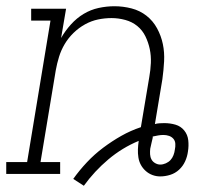

<svg xmlns="http://www.w3.org/2000/svg" viewBox="-35 -558 655 616"><path d="M234 38 200 16Q220 -12 244 -37.5Q268 -63 296 -84Q324 -105 354 -122Q384 -139 417 -150L444 -311Q448 -333 449 -356Q450 -379 445.5 -400.5Q441 -422 431.5 -441.5Q422 -461 405.5 -474.5Q389 -488 367 -494Q345 -500 323 -500Q301 -500 279.5 -495.5Q258 -491 238 -480Q218 -469 201 -452.5Q184 -436 172.5 -416.5Q161 -397 154.5 -376Q148 -355 144 -333L95 -38H158V0H-15V-38H52L127 -492H65V-530H177L161 -436Q174 -459 192.5 -479.5Q211 -500 233.5 -513.5Q256 -527 281.5 -532.5Q307 -538 332 -538Q360 -538 387 -531Q414 -524 435 -507.5Q456 -491 469 -467Q482 -443 487.5 -416.5Q493 -390 491.5 -361.5Q490 -333 486 -304L462 -160Q469 -162 477 -162.5Q485 -163 492 -163Q511 -163 528 -158Q545 -153 556 -139.5Q567 -126 569 -108Q571 -90 568 -72Q566 -56 559 -40.5Q552 -25 539.5 -13.5Q527 -2 511 3Q495 8 479 8Q466 8 454 3.5Q442 -1 432.5 -9.5Q423 -18 417 -29Q411 -40 409 -53Q407 -66 407.5 -79Q408 -92 410 -106Q357 -84 312.5 -46.5Q268 -9 234 38ZM479 -30Q488 -30 497 -34Q506 -38 512 -44.5Q518 -51 521.5 -60Q525 -69 526 -78Q528 -87 527.5 -96.5Q527 -106 521.5 -112.5Q516 -119 507.5 -122Q499 -125 489 -125Q481 -125 472.5 -123.5Q464 -122 455 -120V-116Q453 -108 451 -99Q449 -90 447 -81Q446 -72 446.5 -63Q447 -54 451 -46.5Q455 -39 463 -34.5Q471 -30 479 -30Z"/></svg>

Font: Iosevka Slab XLtExObl
Style: Regular
Weight: 200
Width: 7
Italic angle: -9°
Monospace: yes
Designer: Belleve Invis
Foundry: Belleve Invis
Version: Version 11.1.1; ttfautohint (v1.8.3)